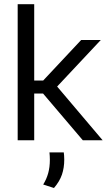

<svg xmlns="http://www.w3.org/2000/svg" viewBox="-20 -683 535 935"><path d="M383.2 0 189.8 -227.4H138.5V-290.7H190.2L375.2 -488.2H470.8L249.6 -252.4V-271.8L479.8 0ZM66.1 0V-662.5H146.6V0ZM290.6 59Q291.5 65.6 292.2 74.8Q292.9 83.9 292.9 94.3Q292.9 134.1 281.6 167.4Q270.2 200.7 242.8 232.5L190.4 215.6Q206.8 189 214.8 159.9Q222.8 130.9 222.8 95.2Q222.8 85.5 222.3 76.8Q221.8 68.1 220.8 59Z"/></svg>

Font: Anek Latin Medium
Style: Regular
Weight: 500
Designer: Yesha Goshar
Foundry: Ek Type
Version: Version 1.003